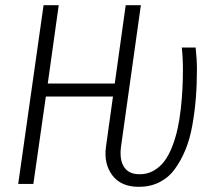

<svg xmlns="http://www.w3.org/2000/svg" viewBox="-20 -705 830 736"><path d="M512.2 11.2Q443.8 11.2 410.6 -33Q377.4 -77.1 386.2 -142.1L413.1 -335H155.8L107.9 0H49.8L147 -685.1H205.1L163.1 -384.8H419.9L461.9 -685.1H520L443.8 -142.1Q437.5 -91.8 455.8 -64.5Q474.1 -37.1 514.2 -37.1Q543.9 -36.6 568.6 -50.5Q593.3 -64.5 610.4 -87.4Q627.4 -110.4 640.4 -143.8Q653.3 -177.2 660.9 -212.2Q668.5 -247.1 673.1 -288.3Q677.7 -329.6 679.4 -365Q681.2 -400.4 681.2 -438Q681.2 -484.4 676.8 -522.9H730Q734.9 -476.6 734.9 -439Q734.9 -380.4 730.7 -328.9Q726.6 -277.3 717.3 -224.9Q708 -172.4 690.9 -130.9Q673.8 -89.4 650.1 -56.9Q626.5 -24.4 591.3 -6.6Q556.2 11.2 512.2 11.2Z"/></svg>

Font: Fira Sans Compressed Light
Style: Italic
Weight: 300
Width: 3
Italic angle: -8°
Designer: Carrois Corporate & Edenspiekermann AG
Foundry: Carrois Corporate GbR & Edenspiekermann AG
Version: Version 4.203;PS 004.203;hotconv 1.0.88;makeotf.lib2.5.64775